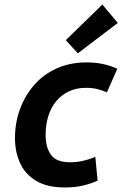

<svg xmlns="http://www.w3.org/2000/svg" viewBox="-20 -813 539 846"><path d="M265 13Q188 13 139.5 -16Q91 -45 68.5 -94.5Q46 -144 46 -204Q46 -272 68 -332Q90 -392 130.5 -438.5Q171 -485 229.5 -511.5Q288 -538 361 -538Q402 -538 435.5 -530.5Q469 -523 497 -510L451 -406Q431 -415 409 -420.5Q387 -426 358 -426Q318 -426 285 -411Q252 -396 228.5 -368Q205 -340 193 -302Q181 -264 181 -218Q181 -164 204.5 -131Q228 -98 289 -98Q321 -98 351 -105.5Q381 -113 400 -122L410 -17Q384 -5 348.5 4Q313 13 265 13ZM323 -578 270 -636 431 -793 499 -712Z"/></svg>

Font: Ubuntu Sans
Style: Bold Italic
Weight: 700
Italic angle: -13.5°
Designer: Dalton Maag Ltd
Foundry: Dalton Maag Ltd
Version: Version 1.006